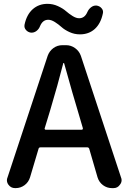

<svg xmlns="http://www.w3.org/2000/svg" viewBox="-20 -969 661 989"><path d="M429.7 -906.2Q436.5 -921.9 449.2 -931.6Q461.9 -941.4 476.6 -940.4Q493.2 -938.5 503.4 -926.3Q513.7 -914.1 509.8 -899.4Q499 -847.7 468.3 -819.8Q437.5 -792 391.6 -792Q363.3 -792 337.9 -803.7Q312.5 -815.4 296.9 -829.6Q281.2 -843.8 262.7 -855.5Q244.1 -867.2 228.5 -867.2Q200.2 -867.2 186.5 -835Q180.7 -819.3 168 -809.6Q155.3 -799.8 139.6 -800.8Q124 -802.7 113.8 -814.5Q103.5 -826.2 106.4 -841.8Q117.2 -893.6 148.4 -921.4Q179.7 -949.2 224.6 -949.2Q252.9 -949.2 278.3 -937.5Q303.7 -925.8 319.3 -912.1Q335 -898.4 353.5 -886.7Q372.1 -875 387.7 -875Q416 -875 429.7 -906.2ZM210 -307.6Q209 -305.7 210.9 -303.2Q212.9 -300.8 214.8 -300.8H401.4Q404.3 -300.8 405.8 -303.2Q407.2 -305.7 407.2 -307.6L379.9 -400.4Q361.3 -460 310.5 -642.6Q309.6 -644.5 307.6 -644.5Q305.7 -644.5 305.7 -642.6Q278.3 -534.2 238.3 -400.4ZM556.6 0Q531.2 0 510.7 -15.1Q490.2 -30.3 482.4 -55.7L439.5 -203.1Q436.5 -210 429.7 -210H188.5Q180.7 -210 178.7 -203.1L134.8 -55.7Q127 -30.3 106.4 -15.1Q85.9 0 60.5 0H57.6Q36.1 0 23.4 -17.6Q15.6 -28.3 15.6 -41Q15.6 -47.9 18.6 -54.7L225.6 -681.6Q234.4 -706.1 254.9 -721.2Q275.4 -736.3 301.8 -736.3H320.3Q345.7 -736.3 366.7 -721.2Q387.7 -706.1 396.5 -681.6L603.5 -54.7Q606.4 -47.9 606.4 -41Q606.4 -28.3 597.7 -17.6Q585.9 0 564.5 0Z"/></svg>

Font: Gen Jyuu Gothic Medium
Style: Regular
Weight: 500
Designer: [Source Han Sans]
Ryoko NISHIZUKA  (kana & ideographs); Paul D. Hunt (Latin, Greek & Cyrillic); Wenlong ZHANG  (bopomofo
Version: Version 1.002.20150607